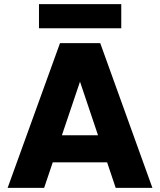

<svg xmlns="http://www.w3.org/2000/svg" viewBox="-20 -911 776 931"><path d="M466 -702 719 0H541L335 -613H401L194 0H17L271 -702ZM168 -255H552L595 -124H126ZM169 -891H568V-774H169Z"/></svg>

Font: Parkinsans
Style: Bold
Weight: 700
Designer: Red Stone, Indian Type Foundry
Foundry: Indian Type Foundry
Version: Version 1.000